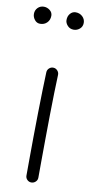

<svg xmlns="http://www.w3.org/2000/svg" viewBox="-98 -804 420 868"><g transform="rotate(10 112.0 -370.0)"><path d="M121.1 -501.5Q132.3 -501 139.9 -492.4Q147.5 -483.9 147 -472.7Q145.5 -438.5 144.3 -390.1Q143.1 -341.8 142.3 -286.9Q141.6 -231.9 141.1 -177.7Q140.6 -123.5 140.4 -77.1Q140.1 -30.8 140.1 0Q140.1 11.2 131.8 19Q123.5 26.9 112.3 26.9Q101.1 26.9 93.3 19Q85.4 11.2 85.4 0Q85.4 -30.8 85.7 -77.4Q85.9 -124 86.4 -178.2Q86.9 -232.4 87.9 -287.6Q88.9 -342.8 90.1 -391.8Q91.3 -440.9 92.8 -475.6Q93.3 -486.8 101.6 -494.4Q109.9 -502 121.1 -501.5ZM220.7 -724.6Q220.7 -707.5 208.5 -697Q196.3 -686.5 180.7 -686.5Q163.6 -686.5 152.6 -698.5Q141.6 -710.4 141.6 -724.1Q141.6 -742.2 151.9 -753.9Q162.1 -765.6 176.8 -765.6Q195.3 -765.6 208 -753.7Q220.7 -741.7 220.7 -724.6ZM70.8 -731Q70.8 -711.4 58.3 -699Q45.9 -686.5 26.4 -686.5Q11.2 -686.5 1.5 -699Q-8.3 -711.4 -8.3 -726.1Q-8.3 -742.7 2.9 -754.2Q14.2 -765.6 30.8 -765.6Q45.9 -765.6 58.3 -755.9Q70.8 -746.1 70.8 -731Z"/></g></svg>

Font: Mikhak Light
Style: Regular
Weight: 300
Designer: Amin Abedi
Version: Version 3.3